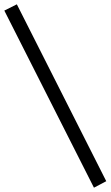

<svg xmlns="http://www.w3.org/2000/svg" viewBox="-76 -735 512 889"><path d="M416 104 359 134 -56 -686 2 -715Z"/></svg>

Font: PTSerif
Style: Bold Italic
Weight: 700
Italic angle: -12°
Designer: A.Korolkova, O.Umpeleva, V.Yefimov
Foundry: ParaType Ltd
Version: Version 1.000W OFL; ttfautohint (v1.2) -l 8 -r 50 -G 200 -x 